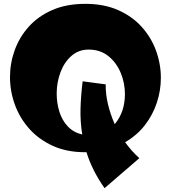

<svg xmlns="http://www.w3.org/2000/svg" viewBox="-20 -783 889 999"><path d="M524 196Q491 149 467.5 102Q444 55 430 9Q426 9 422 9Q327 9 254 -24.5Q181 -58 131.5 -114Q82 -170 57 -239.5Q32 -309 32 -382Q32 -454 56.5 -522Q81 -590 130 -644.5Q179 -699 252.5 -731Q326 -763 424 -763Q521 -763 594.5 -730.5Q668 -698 717.5 -643Q767 -588 792 -519Q817 -450 817 -378Q817 -312 796 -248.5Q775 -185 734 -132Q693 -79 631 -43Q665 4 705 40ZM441 -525Q389 -525 351.5 -492Q314 -459 294.5 -406.5Q275 -354 275 -297Q275 -246 289 -201.5Q303 -157 332.5 -125.5Q362 -94 408 -83Q397 -150 399 -219Q401 -288 410 -360L530 -344Q529 -295 541.5 -242Q554 -189 577 -137Q630 -200 630 -294Q630 -351 608 -404Q586 -457 544 -491Q502 -525 441 -525Z"/></svg>

Font: Marhey ExtraBold
Style: Regular
Weight: 800
Designer: Nur Syamsi & Bustanul Arifin
Foundry: Namelatype
Version: Version 1.000; ttfautohint (v1.8.4.7-5d5b)